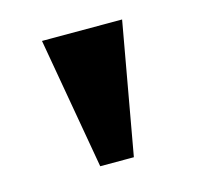

<svg xmlns="http://www.w3.org/2000/svg" viewBox="-57 -775 435 419"><g transform="rotate(-15 160.0 -565.5)"><path d="M122 -417H198L251 -714H70Z"/></g></svg>

Font: Noto Serif Georgian SemiCondensed Black
Style: Regular
Weight: 900
Width: 4
Designer: Monotype Design Team, Akaki Razmadze
Foundry: Google LLC
Version: Version 2.003